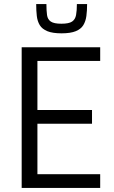

<svg xmlns="http://www.w3.org/2000/svg" viewBox="-20 -919 557 939"><path d="M86 0V-688H470V-621H163V-381H430V-314H163V-67H470V0ZM281 -756Q237 -756 211.5 -766.5Q186 -777 174.5 -796Q163 -815 160 -841Q157 -867 157 -899H207Q207 -867 210 -845.5Q213 -824 228.5 -813.5Q244 -803 280 -803Q317 -803 332.5 -813.5Q348 -824 352 -845.5Q356 -867 356 -899H406Q406 -867 402.5 -841Q399 -815 387.5 -796Q376 -777 350.5 -766.5Q325 -756 281 -756Z"/></svg>

Font: Saira SemiCondensed
Style: Regular
Weight: 400
Width: 4
Designer: Hector Gatti with collaboration of the Omnibus-Type team
Foundry: Omnibus-Type
Version: Version 1.101